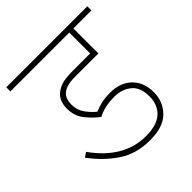

<svg xmlns="http://www.w3.org/2000/svg" viewBox="-173 -740 858 858"><g transform="rotate(-45 256.0 -311.0)"><path d="M311 -251Q283 -251 257.5 -246Q232 -241 207 -228Q177 -250 150.5 -283Q124 -316 124 -363Q124 -401 143 -425Q158 -443 183.5 -453.5Q209 -464 261 -464H372V-596H0V-622H512V-596H398V-438H255Q219 -438 198.5 -431.5Q178 -425 165 -410Q151 -393 151 -360Q151 -326 171 -299Q191 -272 211 -257Q231 -266 255 -271.5Q279 -277 311 -277Q375 -277 413 -240Q451 -203 451 -140Q451 -81 411 -40.5Q371 0 288 0Q200 0 137.5 -42.5Q75 -85 26 -151L48 -166Q148 -26 287 -26Q357 -26 390.5 -57Q424 -88 424 -141Q424 -199 391 -225Q358 -251 311 -251Z"/></g></svg>

Font: Noto Sans Devanagari UI SemiCondensed Thin
Style: Regular
Weight: 100
Width: 4
Designer: Jelle Bosma - Monotype Design Team
Foundry: Monotype Imaging Inc.
Version: Version 2.004